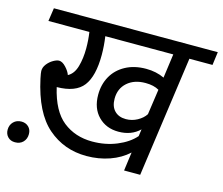

<svg xmlns="http://www.w3.org/2000/svg" viewBox="-127 -819 1108 955"><g transform="rotate(15 427.0 -342.0)"><path d="M873 -621H754L667 0H584L597 -96Q558 -60 502.5 -40.5Q447 -21 384 -21Q268 -21 184 -94Q100 -167 64 -334Q58 -363 58 -372Q58 -391 71 -407.5Q84 -424 101.5 -434Q119 -444 131 -444Q148 -444 166.5 -424Q185 -404 191 -386Q221 -402 233 -444Q245 -486 245 -538Q245 -581 239 -621H28L38 -689H882ZM671 -621H321Q328 -572 328 -526Q328 -417 289 -366Q250 -315 153 -314Q180 -197 242.5 -147.5Q305 -98 393 -98Q461 -98 519 -122Q577 -146 610 -184L615 -220Q573 -179 506 -179Q443 -179 402.5 -220Q362 -261 362 -331Q362 -384 385.5 -426Q409 -468 454 -492.5Q499 -517 560 -517Q612 -517 654 -497ZM626 -300 645 -432Q618 -448 575 -448Q517 -448 481.5 -416.5Q446 -385 446 -333Q446 -293 467.5 -271Q489 -249 526 -249Q557 -249 584.5 -264Q612 -279 626 -301ZM-28 -46Q-28 -71 -12 -87Q4 -103 29 -103Q51 -103 65.5 -89Q80 -75 80 -52Q80 -27 64.5 -11Q49 5 23 5Q0 5 -14 -9.5Q-28 -24 -28 -46Z"/></g></svg>

Font: FiraGO
Style: Italic
Weight: 400
Italic angle: -8°
Designer: bBox Type GmbH
Foundry: bBox Type GmbH
Version: Version 1.001